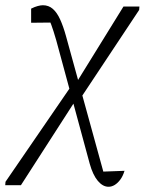

<svg xmlns="http://www.w3.org/2000/svg" viewBox="-63 -512 553 734"><path d="M332 144 413 141Q407 161 397 174.5Q387 188 375.5 195Q364 202 352 202Q330 202 311 179.5Q292 157 280 114L152 -358Q141 -396 133 -417.5Q125 -439 115 -452L153 -426L56 -425V-479Q70 -486 81.5 -489Q93 -492 101 -492Q123 -492 139 -478Q155 -464 167 -437.5Q179 -411 189 -375ZM-43 196 -42 183 205 -177 221 -183 409 -487H470L469 -474L250 -144L232 -138L17 196Z"/></svg>

Font: Piazzolla 8pt ExtraLight
Style: Italic
Weight: 250
Italic angle: -11.3°
Designer: Juan Pablo del Peral
Foundry: Huerta Tipografica
Version: Version 2.001